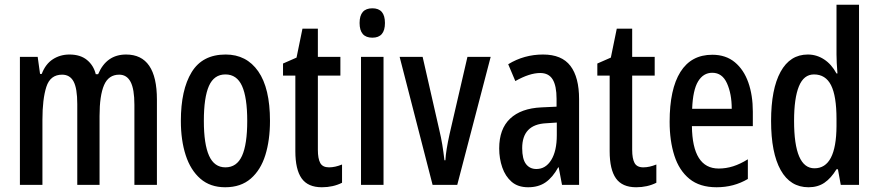

<svg xmlns="http://www.w3.org/2000/svg" viewBox="-20 -831 3706 810"><path d="M512 -601Q642 -601 642 -411V-51H547V-389Q547 -455 531 -485.5Q515 -516 483 -516Q438 -516 419 -472Q400 -428 400 -342V-51H306V-392Q306 -458 290.5 -487Q275 -516 242 -516Q192 -516 175.5 -464.5Q159 -413 159 -326V-51H64V-591H139L149 -519H156Q172 -561 203 -581Q234 -601 273 -601Q319 -601 347 -578Q375 -555 384 -518H394Q429 -601 512 -601Z M1119 -321Q1119 -240 1099.5 -177Q1080 -114 1038 -77.5Q996 -41 930 -41Q867 -41 825.5 -77Q784 -113 763.5 -176Q743 -239 743 -321Q743 -452 788.5 -526.5Q834 -601 932 -601Q1020 -601 1069.5 -530Q1119 -459 1119 -321ZM840 -321Q840 -223 862 -174Q884 -125 931 -125Q979 -125 1001 -173.5Q1023 -222 1023 -321Q1023 -420 1001 -468.5Q979 -517 931 -517Q883 -517 861.5 -468.5Q840 -420 840 -321Z M1368 -125Q1381 -125 1394.5 -128Q1408 -131 1423 -137V-60Q1385 -41 1338 -41Q1279 -41 1252.5 -78.5Q1226 -116 1226 -193V-512H1174V-563L1231 -588L1256 -710H1321V-591H1416V-512H1321V-199Q1321 -162 1331 -143.5Q1341 -125 1368 -125Z M1551 -796Q1604 -796 1604 -734Q1604 -672 1551 -672Q1497 -672 1497 -734Q1497 -796 1551 -796ZM1598 -591V-51H1503V-591Z M1805 -51 1666 -591H1763L1833 -284Q1841 -251 1846 -220Q1851 -189 1855 -155H1859Q1860 -175 1864.5 -203Q1869 -231 1877 -267L1952 -591H2050L1909 -51Z M2271 -601Q2350 -601 2386.5 -553Q2423 -505 2423 -413V-51H2351L2337 -125H2335Q2312 -83 2282 -62Q2252 -41 2208 -41Q2165 -41 2138.5 -64Q2112 -87 2099 -124.5Q2086 -162 2086 -205Q2086 -287 2132 -330.5Q2178 -374 2264 -378L2328 -381V-414Q2328 -469 2311.5 -496Q2295 -523 2259 -523Q2214 -523 2154 -489L2124 -560Q2191 -601 2271 -601ZM2284 -311Q2183 -306 2183 -206Q2183 -160 2199 -139Q2215 -118 2243 -118Q2282 -118 2305.5 -156Q2329 -194 2329 -261V-314Z M2694 -125Q2707 -125 2720.5 -128Q2734 -131 2749 -137V-60Q2711 -41 2664 -41Q2605 -41 2578.5 -78.5Q2552 -116 2552 -193V-512H2500V-563L2557 -588L2582 -710H2647V-591H2742V-512H2647V-199Q2647 -162 2657 -143.5Q2667 -125 2694 -125Z M2985 -600Q3042 -600 3080 -568.5Q3118 -537 3137 -483Q3156 -429 3156 -360V-299H2899Q2901 -120 3012 -120Q3043 -120 3073 -129.5Q3103 -139 3135 -159V-76Q3076 -41 3003 -41Q2932 -41 2888.5 -76.5Q2845 -112 2825 -174.5Q2805 -237 2805 -317Q2805 -455 2850.5 -527.5Q2896 -600 2985 -600ZM2985 -524Q2947 -524 2925 -487.5Q2903 -451 2900 -372H3067Q3067 -435 3047 -479.5Q3027 -524 2985 -524Z M3391 -41Q3314 -41 3273.5 -113.5Q3233 -186 3233 -321Q3233 -455 3273 -528Q3313 -601 3388 -601Q3425 -601 3456.5 -580.5Q3488 -560 3509 -521H3513Q3511 -546 3510 -565Q3509 -584 3509 -601V-811H3604V-51H3527L3515 -117H3509Q3486 -79 3458 -60Q3430 -41 3391 -41ZM3416 -121Q3508 -121 3509 -299V-329Q3509 -426 3486 -471.5Q3463 -517 3414 -517Q3371 -517 3350.5 -467Q3330 -417 3330 -321Q3330 -121 3416 -121Z"/></svg>

Font: Noto Sans Tamil UI ExtraCondensed Medium
Style: Regular
Weight: 500
Width: 2
Designer: Jelle Bosma - Monotype Design Team
Foundry: Monotype Imaging Inc.
Version: Version 2.004; ttfautohint (v1.8.4.7-5d5b)